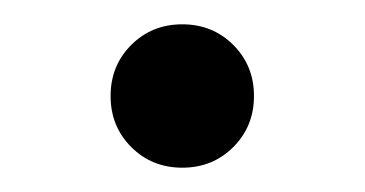

<svg xmlns="http://www.w3.org/2000/svg" viewBox="-20 -127 300 158"><path d="M172 -6Q155 11 130 11Q105 11 88 -6Q71 -23 71 -48Q71 -73 88 -90Q105 -107 130 -107Q155 -107 172 -90Q189 -73 189 -48Q189 -23 172 -6Z"/></svg>

Font: Belgrano
Style: Regular
Weight: 400
Version: Version 1.002